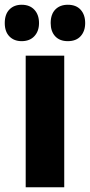

<svg xmlns="http://www.w3.org/2000/svg" viewBox="-57 -838 378 807"><path d="M213 -51H51V-604H213ZM-37 -741Q-37 -778 -17.5 -798Q2 -818 34 -818Q68 -818 87.5 -797Q107 -776 107 -741Q107 -707 87.5 -686Q68 -665 34 -665Q2 -665 -17.5 -685Q-37 -705 -37 -741ZM156 -741Q156 -778 175.5 -798Q195 -818 228 -818Q263 -818 282 -797Q301 -776 301 -741Q301 -707 282 -686Q263 -665 228 -665Q194 -665 175 -685.5Q156 -706 156 -741Z"/></svg>

Font: Noto Sans Tamil UI ExtraCondensed Black
Style: Regular
Weight: 900
Width: 2
Designer: Jelle Bosma - Monotype Design Team
Foundry: Monotype Imaging Inc.
Version: Version 2.004; ttfautohint (v1.8.4.7-5d5b)